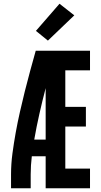

<svg xmlns="http://www.w3.org/2000/svg" viewBox="-20 -1006 540 1026"><path d="M39 0V-74Q39 -130 46.5 -186Q54 -242 64 -297.5Q74 -353 86.5 -408Q99 -463 112.5 -517.5Q126 -572 141 -626.5Q156 -681 171 -735H461V-630H329V-435H439V-330H329V-105H461V0H224V-171H150Q147 -147 145.5 -122.5Q144 -98 144 -74V0ZM224 -260V-535Q206 -466 190.5 -397.5Q175 -329 163 -260ZM236 -789 172 -841 298 -986 377 -924Z"/></svg>

Font: Iosevka Term Curly Extrabold
Style: Regular
Weight: 800
Designer: Belleve Invis
Foundry: Belleve Invis
Version: Version 32.3.0